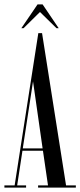

<svg xmlns="http://www.w3.org/2000/svg" viewBox="-21 -852 364 872"><path d="M-1 0V-10H45.5L153 -701.5H170L279 -10H323.5V0H152V-10H197L174 -167.5H81L57 -10H97.5V0ZM82.5 -178H172.5L129 -482.5ZM76 -724 149.5 -832H172.5L245.5 -724H235.5L160.5 -797.5L86 -724Z"/></svg>

Font: Imbue 100pt
Style: Regular
Weight: 400
Designer: Tyler Finck
Foundry: Etcetera Type Company
Version: Version 1.102; ttfautohint (v1.8.3)